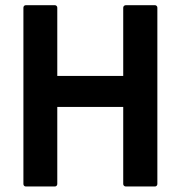

<svg xmlns="http://www.w3.org/2000/svg" viewBox="-20 -690 692 725"><path d="M68.4 -661.1Q68.4 -665 71 -667.7Q73.7 -670.4 77.6 -670.4H187Q190.9 -670.4 193.6 -667.7Q196.3 -665 196.3 -661.1V-403.3H445.3V-661.1Q445.3 -665 448.2 -667.7Q451.2 -670.4 455.1 -670.4H564.9Q568.8 -670.4 571.5 -667.7Q574.2 -665 574.2 -661.1V4.9Q574.2 8.8 571.5 11.5Q568.8 14.2 564.9 14.2H455.1Q451.2 14.2 448.2 11.5Q445.3 8.8 445.3 4.9V-286.1H196.3V4.9Q196.3 8.8 193.6 11.5Q190.9 14.2 187 14.2H77.6Q73.7 14.2 71 11.5Q68.4 8.8 68.4 4.9Z"/></svg>

Font: Pyidaungsu ZawDecode
Style: Bold
Weight: 700
Designer: Sun Tun
Foundry: Your Own Font Foundry
Version: Version 2.50